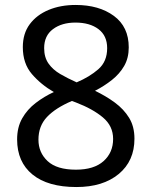

<svg xmlns="http://www.w3.org/2000/svg" viewBox="-20 -744 612 774"><path d="M285 -724Q379 -724 439 -680Q499 -636 499 -553Q499 -510 480.5 -478Q462 -446 431 -421.5Q400 -397 363 -378Q407 -357 443 -330.5Q479 -304 500.5 -269Q522 -234 522 -185Q522 -95 458.5 -42.5Q395 10 288 10Q173 10 111 -40.5Q49 -91 49 -182Q49 -231 69.5 -267Q90 -303 124 -329Q158 -355 197 -373Q145 -403 108.5 -445.5Q72 -488 72 -554Q72 -609 100 -646.5Q128 -684 176 -704Q224 -724 285 -724ZM284 -653Q229 -653 193.5 -626.5Q158 -600 158 -550Q158 -513 175.5 -488Q193 -463 223 -445.5Q253 -428 289 -412Q341 -434 376.5 -465Q412 -496 412 -550Q412 -600 377 -626.5Q342 -653 284 -653ZM135 -181Q135 -129 172 -94.5Q209 -60 286 -60Q359 -60 397.5 -94.5Q436 -129 436 -184Q436 -236 395 -270.5Q354 -305 286 -331L270 -337Q204 -309 169.5 -272.5Q135 -236 135 -181Z"/></svg>

Font: Noto Sans Avestan
Style: Regular
Weight: 400
Designer: Monotype Design Team
Foundry: Monotype Imaging Inc.
Version: Version 2.003; ttfautohint (v1.8.4.7-5d5b)